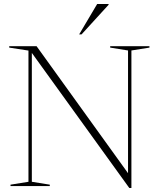

<svg xmlns="http://www.w3.org/2000/svg" viewBox="-20 -938 800 968"><path d="M123.5 -21.5V-683L26.5 -698V-705H164.5L636.5 -49.5L625.5 -21.5V-683.5L535.5 -698V-705H733.5V-698L642.5 -683.5V10H632L132 -683L140.5 -684V-21.5L231 -7V0H33V-7ZM379 -764.5 470 -918H527.5V-914L391 -764.5Z"/></svg>

Font: Newsreader 60pt ExtraLight
Style: Regular
Weight: 250
Designer: Hugues Gentile
Foundry: Production Type
Version: Version 1.003